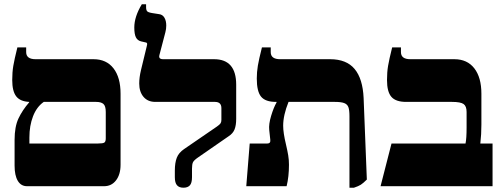

<svg xmlns="http://www.w3.org/2000/svg" viewBox="-20 -868 2343 895"><path d="M542 -431V-100Q542 -55 521 -27.5Q500 0 465 0H106Q78 0 63 -25Q48 -50 48 -96V-216Q48 -277 66 -315.5Q84 -354 116 -391V-393Q74 -395 55.5 -419Q37 -443 37 -495Q37 -531 42 -561Q47 -591 61 -647H102V-625Q102 -592 146 -592H416Q476 -592 509 -549.5Q542 -507 542 -431ZM473 -346Q473 -374 462 -383.5Q451 -393 428 -393H184Q151 -370 134 -326Q117 -282 117 -227V-199H436Q460 -199 466.5 -203.5Q473 -208 473 -223Z M795 -42V-73Q795 -109 804 -132.5Q813 -156 838 -173L991 -278Q1004 -287 1008 -293Q1012 -299 1012 -309V-364Q1012 -393 982 -393H704Q669 -393 649 -416.5Q629 -440 629 -479Q629 -507 637 -540.5Q645 -574 664 -652L666 -662Q666 -669 660 -670L638 -675Q621 -679 613.5 -694Q606 -709 606 -740Q606 -790 641 -848H661V-835Q661 -821 666 -815.5Q671 -810 690 -807L722 -802Q738 -800 746.5 -785.5Q755 -771 755 -749Q755 -733 751 -718L723 -611Q722 -609 722 -605Q722 -592 740 -592H978Q1081 -592 1081 -473V-314Q1081 -284 1073.5 -265Q1066 -246 1046 -233L903 -134Q884 -121 879.5 -111.5Q875 -102 875 -82V-42Q875 -15 865 -4Q855 7 835 7Q815 7 805 -4.5Q795 -16 795 -42Z M1690 -31Q1673 -14 1662 -7Q1651 0 1630 7H1609V-326Q1609 -355 1604 -368.5Q1599 -382 1584.5 -387.5Q1570 -393 1541 -393H1325Q1300 -331 1300 -282Q1300 -249 1313 -195Q1320 -165 1323.5 -144Q1327 -123 1327 -100Q1327 -44 1316 0H1128L1144 -199H1226Q1242 -199 1240 -216L1235 -262Q1232 -289 1244 -328.5Q1256 -368 1269 -390V-393H1266Q1217 -393 1197 -417.5Q1177 -442 1177 -502Q1177 -532 1182 -562Q1187 -592 1201 -647H1242V-625Q1242 -592 1286 -592H1519Q1595 -592 1633 -546.5Q1671 -501 1675 -411Z M1805 -199H2150Q2155 -222 2155 -274V-346Q2155 -373 2141 -383Q2127 -393 2087 -393H1873Q1825 -393 1804.5 -416.5Q1784 -440 1784 -495Q1784 -531 1789 -561Q1794 -591 1808 -647H1849V-625Q1849 -592 1893 -592H2098Q2158 -592 2191 -549.5Q2224 -507 2224 -431V-287Q2224 -241 2219 -199H2276V0H1754Z"/></svg>

Font: Noto Serif Hebrew Black
Style: Regular
Weight: 900
Designer: Monotype Design Team
Foundry: Monotype Imaging Inc.
Version: Version 1.000